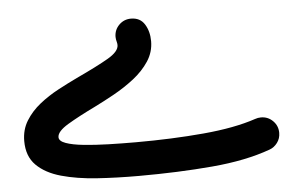

<svg xmlns="http://www.w3.org/2000/svg" viewBox="-46 -624 1130 732"><g transform="rotate(-5 519.0 -258.0)"><path d="M479 -557.6Q514.2 -557.6 531.2 -530.3Q548.3 -502.9 548.3 -465.3Q548.3 -423.8 525.4 -388.9Q502.4 -354 466.1 -325.7Q429.7 -297.4 388.7 -274.7Q347.7 -252 312 -234.4Q248.5 -203.6 206.5 -178.5Q164.6 -153.3 164.6 -131.3Q164.6 -116.2 189.9 -107.2Q215.3 -98.1 257.6 -93.8Q299.8 -89.4 351.6 -87.9Q403.3 -86.4 456.5 -86.4Q595.7 -86.4 716.1 -97.2Q836.4 -107.9 917.5 -135.3Q928.2 -139.2 939.9 -139.2Q966.8 -139.2 985.6 -120.4Q1004.4 -101.6 1004.4 -74.7Q1004.4 -53.2 992.2 -36.9Q980 -20.5 962.4 -14.2Q868.2 20 738.3 31.2Q608.4 42.5 456.5 42.5Q373 42.5 296.9 37.4Q220.7 32.2 161.4 15.6Q102.1 -1 67.6 -35.2Q33.2 -69.3 33.2 -127.9Q33.2 -171.4 54.2 -205.3Q75.2 -239.3 108.6 -265.9Q142.1 -292.5 180.7 -313Q219.2 -333.5 253.9 -350.1Q334.5 -387.7 377 -412.4Q419.4 -437 419.4 -461.4Q419.4 -467.3 418 -472.2Q414.6 -484.4 414.6 -493.2Q414.6 -520 433.3 -538.8Q452.1 -557.6 479 -557.6Z"/></g></svg>

Font: Mikhak Bold
Style: Regular
Weight: 700
Designer: Amin Abedi
Version: Version 3.3